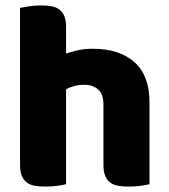

<svg xmlns="http://www.w3.org/2000/svg" viewBox="-20 -681 625 709"><path d="M532 -1Q522 2 500.5 5Q479 8 456 8Q434 8 416.5 5Q399 2 387 -7Q375 -16 368.5 -31.5Q362 -47 362 -72V-294Q362 -335 341.5 -351.5Q321 -368 291 -368Q271 -368 253 -363Q235 -358 224 -351V-1Q214 2 192.5 5Q171 8 148 8Q126 8 108.5 5Q91 2 79 -7Q67 -16 60.5 -31.5Q54 -47 54 -72V-652Q65 -654 86.5 -657.5Q108 -661 130 -661Q152 -661 169.5 -658Q187 -655 199 -646Q211 -637 217.5 -621.5Q224 -606 224 -581V-483Q237 -488 263.5 -494.5Q290 -501 322 -501Q421 -501 476.5 -451.5Q532 -402 532 -304Z"/></svg>

Font: Baloo Tamma
Style: Regular
Weight: 400
Designer: Divya Kowshik and Ek Type
Foundry: Ek Type
Version: Version 1.007;PS 1.000;hotconv 1.0.88;makeotf.lib2.5.647800